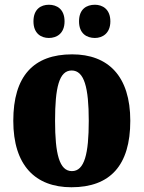

<svg xmlns="http://www.w3.org/2000/svg" viewBox="-20 -779 605 809"><path d="M380 -619C411 -619 445 -638 445 -689C445 -741 411 -759 380 -759C345 -759 313 -741 313 -689C313 -638 345 -619 380 -619ZM186 -619C219 -619 252 -638 252 -689C252 -741 219 -759 186 -759C153 -759 121 -741 121 -689C121 -638 153 -619 186 -619ZM281 10C444 10 529 -82 529 -270C529 -458 436 -550 284 -550C121 -550 36 -458 36 -270C36 -82 129 10 281 10ZM283 -58C230 -58 212 -131 212 -270C212 -410 229 -482 282 -482C335 -482 354 -410 354 -270C354 -131 336 -58 283 -58Z"/></svg>

Font: Noto Serif Khmer Condensed Black
Style: Regular
Weight: 900
Width: 3
Designer: Danh Hong and the Monotype Design Team
Foundry: Monotype Imaging Inc.
Version: Version 2.004